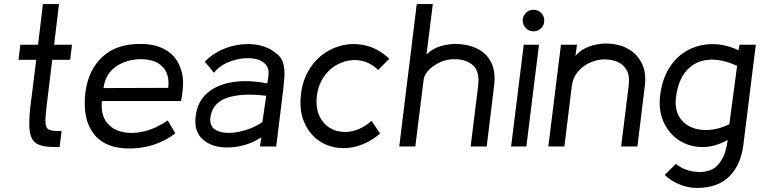

<svg xmlns="http://www.w3.org/2000/svg" viewBox="-20 -720 3759 944"><path d="M132 -217 158 -426H71L80 -500H167L191 -700H270L246 -500H334L325 -426H237L211 -214Q203 -150 203.5 -121.5Q204 -93 216.5 -85Q229 -77 256 -76H283L273 3H253Q206 3 178 -6Q150 -15 137.5 -38Q125 -61 124 -104.5Q123 -148 132 -217Z M870 -223H481Q475 -158 503 -120.5Q531 -83 580.5 -71.5Q630 -60 689.5 -74.5Q749 -89 805 -128L842 -64Q789 -25 734.5 -8Q680 9 627 10Q500 13 442 -60.5Q384 -134 400 -266Q414 -376 483.5 -440.5Q553 -505 671 -504Q750 -504 801.5 -470.5Q853 -437 871 -374Q881 -344 880 -306Q879 -268 870 -223ZM673 -429Q603 -429 550.5 -393Q498 -357 489 -287L807 -288Q815 -355 779 -392Q743 -429 673 -429Z M1091 5Q1020 4 976.5 -35Q933 -74 942 -149Q951 -222 1000 -263.5Q1049 -305 1125.5 -316.5Q1202 -328 1294 -310L1300 -348Q1304 -384 1285 -404.5Q1266 -425 1232.5 -431Q1199 -437 1161 -431Q1123 -425 1088 -407.5Q1053 -390 1032 -362L987 -417Q1023 -454 1069.5 -475Q1116 -496 1165 -501.5Q1214 -507 1257.5 -497Q1301 -487 1331 -463Q1362 -443 1371.5 -411.5Q1381 -380 1378 -339Q1375 -298 1369 -251L1338 0H1258L1265 -45Q1188 6 1091 5ZM1270 -120 1289 -249Q1172 -264 1098 -239.5Q1024 -215 1014 -141Q1011 -109 1027 -92Q1043 -75 1072 -69.5Q1101 -64 1136.5 -69Q1172 -74 1207 -87Q1242 -100 1270 -120Z M1849 -63Q1792 -16 1733 -0.5Q1674 15 1621.5 3.5Q1569 -8 1529.5 -43Q1490 -78 1470.5 -132.5Q1451 -187 1460 -257Q1468 -326 1500 -378Q1532 -430 1579.5 -461Q1627 -492 1681.5 -500.5Q1736 -509 1791.5 -492.5Q1847 -476 1894 -431L1839 -376Q1799 -415 1750.5 -422.5Q1702 -430 1656 -411Q1610 -392 1578 -350.5Q1546 -309 1538 -249Q1531 -187 1553 -144.5Q1575 -102 1616.5 -83.5Q1658 -65 1708.5 -74.5Q1759 -84 1807 -126Z M2373 0H2294L2331 -299Q2339 -368 2306 -398.5Q2273 -429 2213 -429Q2177 -429 2144 -414Q2111 -399 2088.5 -376Q2066 -353 2063 -329L2022 0H1943L2029 -700H2108L2077 -452Q2108 -483 2149.5 -494Q2191 -505 2225 -504Q2324 -500 2373 -446Q2422 -392 2409 -296Z M2603 -566Q2581 -566 2565.5 -581.5Q2550 -597 2550 -619Q2550 -641 2565.5 -656.5Q2581 -672 2603 -672Q2625 -672 2640.5 -656.5Q2656 -641 2656 -619Q2656 -597 2640.5 -581.5Q2625 -566 2603 -566ZM2568 0H2493L2555 -500H2630Z M3114 0H3034L3071 -299Q3077 -347 3061 -375.5Q3045 -404 3015.5 -416Q2986 -428 2953 -428Q2919 -428 2884 -413.5Q2849 -399 2823 -369.5Q2797 -340 2791 -295L2755 0H2676L2738 -500H2817L2809 -445Q2834 -476 2876 -491Q2918 -506 2959 -506Q3019 -506 3065 -481.5Q3111 -457 3135 -410Q3159 -363 3150 -295Z M3407 204Q3361 204 3318 185.5Q3275 167 3248 140L3303 86Q3335 112 3378.5 121.5Q3422 131 3462 120Q3502 109 3523 73Q3538 52 3545.5 27.5Q3553 3 3558 -32Q3491 5 3428.5 3Q3366 1 3317.5 -31Q3269 -63 3243.5 -118.5Q3218 -174 3225 -245Q3234 -327 3269.5 -384.5Q3305 -442 3359.5 -472Q3414 -502 3479 -503Q3544 -504 3611 -473L3616 -500H3696L3635 -9Q3623 90 3566 147Q3509 204 3407 204ZM3303 -236Q3298 -184 3318.5 -148Q3339 -112 3377.5 -95Q3416 -78 3465 -81Q3514 -84 3566 -109L3604 -396Q3527 -432 3462 -426Q3397 -420 3355 -372.5Q3313 -325 3303 -236Z"/></svg>

Font: Kulim Park
Style: Italic
Weight: 400
Italic angle: -8°
Designer: Noponies / Dale Sattler
Foundry: Noponies
Version: Version 1.000; ttfautohint (v1.8.3)